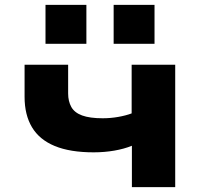

<svg xmlns="http://www.w3.org/2000/svg" viewBox="-20 -769 840 789"><path d="M522 0V-170Q490 -157 449.5 -150Q409 -143 365 -143Q268 -143 205 -169Q142 -195 111.5 -246Q81 -297 81 -371V-503H260V-385Q260 -353 273 -329.5Q286 -306 317.5 -294.5Q349 -283 402 -283Q434 -283 465.5 -288.5Q497 -294 521 -303V-503H700V0ZM447 -589V-749H615V-589ZM167 -589V-749H335V-589Z"/></svg>

Font: Nunito Sans 7pt Expanded ExtraBold
Style: Regular
Weight: 800
Width: 7
Designer: Vernon Adams
Foundry: Vernon Adams
Version: Version 3.101;gftools[0.9.27]